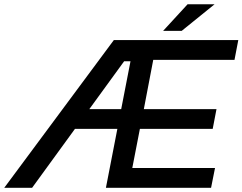

<svg xmlns="http://www.w3.org/2000/svg" viewBox="-49 -890 1149 910"><path d="M-28.8 0 490.5 -700H665.5L646 -599.7H539.4L103.2 0ZM256 -279.1 274.7 -372.8H604.6L588.1 -279.1ZM453 0 589 -700H1080.4L1062.4 -606.2H677.3L632.7 -372.8H977.1L959.1 -279.1H614L578 -93.8H970.1L951.4 0ZM724.1 -743.7 840 -869.7H967.9L812.2 -743.7Z"/></svg>

Font: REM Medium
Style: Italic
Weight: 500
Italic angle: -11°
Designer: Octavio Pardo
Foundry: Ashler Design
Version: Version 1.005;gftools[0.9.28]